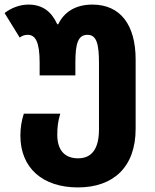

<svg xmlns="http://www.w3.org/2000/svg" viewBox="-36 -578 675 838"><path d="M304 240C459 240 556 151 556 -16V-318C556 -469 490 -558 367 -558C292 -558 243 -524 218 -472H214C189 -527 150 -558 88 -558C50 -558 12 -543 -16 -521L50 -414C59 -421 70 -426 85 -426C119 -426 137 -394 137 -305V-249H293V-305C293 -389 305 -426 346 -426C386 -426 396 -385 396 -302V-13C396 72 364 113 305 113C246 113 214 77 214 10C214 -22 217 -49 227 -82H68C58 -51 53 -20 53 14C53 156 151 240 304 240Z"/></svg>

Font: Noto Sans Georgian SemiCondensed Extra
Style: Regular
Weight: 800
Width: 4
Designer: Monotype Design Team
Foundry: Monotype Imaging Inc.
Version: Version 1.901